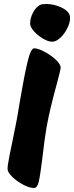

<svg xmlns="http://www.w3.org/2000/svg" viewBox="-20 -942 371 962"><path d="M131 -824Q131 -851 145 -878Q159 -905 180 -917Q190 -922 212 -922Q248 -922 284.5 -906Q321 -890 329 -866Q331 -861 331 -851Q331 -828 317 -800Q303 -772 282 -752.5Q261 -733 241 -733Q222 -733 195.5 -748.5Q169 -764 150 -785.5Q131 -807 131 -824ZM18 -94Q17 -110 27.5 -161.5Q38 -213 41 -228Q45 -248 56 -301.5Q67 -355 74 -401L82 -448Q101 -560 117.5 -630Q134 -700 151 -700Q170 -700 202.5 -683Q235 -666 259.5 -643Q284 -620 284 -603Q284 -594 265 -523Q230 -397 213 -303Q203 -244 192 -148Q182 -66 174.5 -33Q167 0 151 0Q128 0 96.5 -16.5Q65 -33 41.5 -56Q18 -79 18 -94Z"/></svg>

Font: Mogra
Style: Regular
Weight: 400
Designer: Lipi Raval
Foundry: Lipi Raval
Version: Version 1.002;PS 1.002;hotconv 1.0.88;makeotf.lib2.5.647800;